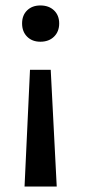

<svg xmlns="http://www.w3.org/2000/svg" viewBox="-20 -489 315 704"><path d="M166 -233 188 195H70L90 -233ZM128 -469Q159 -469 178 -451Q197 -433 197 -403Q197 -373 178 -354.5Q159 -336 128 -336Q98 -336 79.5 -354.5Q61 -373 61 -403Q61 -433 79.5 -451Q98 -469 128 -469Z"/></svg>

Font: Ysabeau SemiBold
Style: Regular
Weight: 600
Designer: Christian Thalmann (Catharsis Fonts)
Version: Version 2.000;gftools[0.9.27.dev2+g8671c4b]